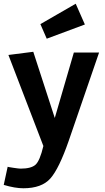

<svg xmlns="http://www.w3.org/2000/svg" viewBox="-40 -794 562 1027"><path d="M85 213Q40 213 -20 195L1 98Q1 99 31 103.5Q61 108 70 108Q126 108 149.5 87.5Q173 67 192 -13L5 -500L138 -517L253 -163L355 -513H490L328 -42Q276 108 229.5 160.5Q183 213 85 213ZM414 -663 210 -587 176 -665 365 -774Z"/></svg>

Font: Rambla
Style: Bold
Weight: 700
Designer: Martin Sommaruga
Foundry: Martin Sommaruga
Version: Version 1.001